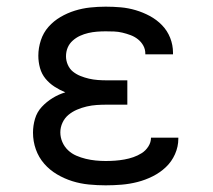

<svg xmlns="http://www.w3.org/2000/svg" viewBox="-20 -548 640 576"><path d="M297 8Q272 8 246.5 5.5Q221 3 197 -4.5Q173 -12 151 -25Q129 -38 112.5 -57Q96 -76 87.5 -100Q79 -124 79 -150Q79 -171 85 -191.5Q91 -212 105.5 -227.5Q120 -243 138 -254Q156 -265 176 -271Q159 -278 143.5 -288Q128 -298 116.5 -312Q105 -326 100 -344Q95 -362 95 -381Q95 -404 102.5 -427Q110 -450 125.5 -467.5Q141 -485 161.5 -497Q182 -509 204.5 -516Q227 -523 250.5 -525.5Q274 -528 297 -528Q320 -528 342.5 -526Q365 -524 387 -517.5Q409 -511 429.5 -500Q450 -489 466 -472.5Q482 -456 490.5 -434.5Q499 -413 499 -390V-385H416V-387Q416 -400 410 -411Q404 -422 394 -430Q384 -438 372 -442.5Q360 -447 347.5 -450Q335 -453 322.5 -453.5Q310 -454 297 -454Q284 -454 271 -453Q258 -452 245 -449Q232 -446 220 -440.5Q208 -435 198 -426Q188 -417 183 -405Q178 -393 178 -379Q178 -366 183.5 -353.5Q189 -341 199 -333Q209 -325 221.5 -320Q234 -315 247 -312Q260 -309 273.5 -308Q287 -307 300 -307H362V-234H300Q285 -234 270 -233Q255 -232 240 -228.5Q225 -225 211 -219Q197 -213 185.5 -203.5Q174 -194 167.5 -180Q161 -166 161 -151Q161 -136 167 -122Q173 -108 184 -97.5Q195 -87 209 -81Q223 -75 237.5 -71.5Q252 -68 267 -66.5Q282 -65 297 -65Q311 -65 325 -66Q339 -67 353 -69.5Q367 -72 380 -76.5Q393 -81 405 -88.5Q417 -96 425 -108.5Q433 -121 433 -135H515V-132Q515 -108 505 -85.5Q495 -63 477.5 -46.5Q460 -30 438 -19Q416 -8 392.5 -2Q369 4 345 6Q321 8 297 8Z"/></svg>

Font: Iosevka HT Extended
Style: Regular
Weight: 400
Width: 7
Monospace: yes
Designer: Belleve Invis
Foundry: Belleve Invis
Version: Version 32.3.0; ttfautohint (v1.8.4)